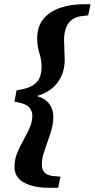

<svg xmlns="http://www.w3.org/2000/svg" viewBox="-20 -735 451 914"><path d="M49 -251 59 -305Q109 -312 134.5 -327.5Q160 -343 169 -366Q178 -389 178 -416Q178 -449 167.5 -482Q157 -515 157 -552Q157 -608 186 -644Q215 -680 266 -697.5Q317 -715 381 -715H411L400 -662L375 -659Q329 -655 307 -625.5Q285 -596 285 -545Q285 -523 286.5 -496.5Q288 -470 288 -449Q288 -388 254 -342Q220 -296 155 -278Q196 -266 215 -240Q234 -214 234 -179Q234 -143 220.5 -101.5Q207 -60 193 -21Q179 18 179 48Q179 98 234 103L268 106L257 159H215Q141 159 95 134.5Q49 110 49 59Q49 24 62 -7.5Q75 -39 91.5 -68Q108 -97 121 -126Q134 -155 134 -185Q134 -208 117.5 -225.5Q101 -243 49 -251Z"/></svg>

Font: Source Serif Pro
Style: Bold Italic
Weight: 700
Italic angle: -12°
Designer: Frank Grießhammer
Foundry: Adobe Systems Incorporated
Version: Version 3.001;hotconv 1.0.111;makeotfexe 2.5.65597